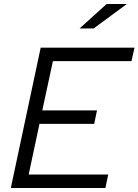

<svg xmlns="http://www.w3.org/2000/svg" viewBox="-20 -938 691 958"><path d="M34 0 183 -700H651L636 -633H244L191 -387H464L450 -320H177L123 -67H520L506 0ZM377 -796 512 -918H613L447 -796Z"/></svg>

Font: Red Hat Text VF
Style: Italic
Weight: 400
Italic angle: -12°
Designer: Pentagram, MCKL
Foundry: Pentagram, MCKL
Version: Version 1.023